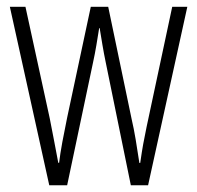

<svg xmlns="http://www.w3.org/2000/svg" viewBox="-20 -551 587 571"><path d="M369.1 0 294.4 -365.7Q289.1 -391.1 284.7 -417.2Q280.3 -443.4 276.4 -467.3H274.9Q271 -442.9 266.6 -416.5Q262.2 -390.1 256.8 -365.7L179.7 0H126.5L9.3 -530.8H55.7L127.9 -199.2Q134.8 -165.5 140.9 -132.3Q147 -99.1 153.3 -66.9H155.8Q158.7 -92.3 165.5 -129.2Q172.4 -166 179.7 -201.2L250 -530.8H301.8L371.6 -196.3Q377.9 -169.4 383.5 -136Q389.2 -102.5 394.5 -66.4H397Q401.9 -100.6 405.8 -122.1Q409.7 -143.6 416 -173.8L492.2 -530.8H537.1L420.4 0Z"/></svg>

Font: Open Sans Condensed Light
Style: Regular
Weight: 300
Width: 3
Designer: Monotype Design Team
Foundry: Monotype Imaging Inc.
Version: Version 3.003; ttfautohint (v1.8.4)